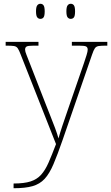

<svg xmlns="http://www.w3.org/2000/svg" viewBox="-20 -758 589 1018"><path d="M52 215Q108 215 142 204Q176 193 198 168.5Q220 144 237.5 104Q255 64 277 6L90 -468Q81 -492 74 -502Q67 -512 54 -514Q41 -516 13 -516H10V-536H184V-516H159Q128 -516 120.5 -511Q113 -506 113 -495Q113 -485 120.5 -467Q128 -449 144 -407L220 -212Q232 -181 246 -146Q260 -111 272 -79Q284 -47 290 -24Q299 -56 310.5 -90.5Q322 -125 338 -171L425 -423Q433 -447 439 -466Q445 -485 445 -495Q445 -506 437.5 -511Q430 -516 399 -516H361V-536H549V-516H545Q517 -516 503.5 -514Q490 -512 483 -502Q476 -492 468 -468L312 -16Q285 62 263.5 112.5Q242 163 216.5 190.5Q191 218 152.5 229Q114 240 53 240H52ZM355 -658Q345 -658 338.5 -666Q332 -674 332 -698Q332 -721 338.5 -729.5Q345 -738 355 -738Q366 -738 372 -729.5Q378 -721 378 -698Q378 -674 372 -666Q366 -658 355 -658ZM194 -658Q184 -658 177.5 -666Q171 -674 171 -698Q171 -721 177.5 -729.5Q184 -738 194 -738Q205 -738 211 -729.5Q217 -721 217 -698Q217 -674 211 -666Q205 -658 194 -658Z"/></svg>

Font: Noto Serif Hebrew Thin
Style: Regular
Weight: 250
Version: Version 2.003